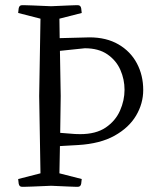

<svg xmlns="http://www.w3.org/2000/svg" viewBox="-20 -720 602 740"><path d="M65 0Q54 0 52 -12.5Q50 -25 50 -30L136 -52L131 -350L136 -648L50 -670Q50 -675 52 -687.5Q54 -700 65 -700Q65 -700 73.5 -700Q82 -700 106 -699Q130 -698 177 -696Q224 -698 245.5 -699Q267 -700 273.5 -700Q280 -700 280 -700Q291 -700 293 -687.5Q295 -675 295 -670L209 -648Q209 -629 209.5 -610.5Q210 -592 210 -573L325 -576Q390 -576 436.5 -549Q483 -522 507.5 -476Q532 -430 532 -373Q532 -321 504.5 -274.5Q477 -228 421.5 -197Q366 -166 281 -161L211 -157L209 -52L295 -30Q295 -25 293 -12.5Q291 0 280 0Q280 0 273.5 0Q267 0 245.5 -1Q224 -2 177 -4Q130 -2 106 -1Q82 0 73.5 0Q65 0 65 0ZM289 -203Q350 -203 387.5 -228.5Q425 -254 442.5 -293.5Q460 -333 460 -374Q460 -414 444 -450.5Q428 -487 394 -510.5Q360 -534 307 -534L211 -524L214 -350L212 -208L250 -205Q260 -204 269.5 -203.5Q279 -203 289 -203Z"/></svg>

Font: Mate
Style: Regular
Weight: 400
Designer: Eduardo Rodriguez Tunni
Foundry: Eduardo Rodriguez Tunni
Version: Version 1.003; ttfautohint (v1.8.4.7-5d5b);gftools[0.9.24]